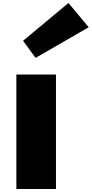

<svg xmlns="http://www.w3.org/2000/svg" viewBox="-20 -1281 616 1290"><path d="M135 -1007 219 -892 576 -1098 440 -1261ZM90 -780H356V-11H90Z"/></svg>

Font: Poland Can Into
Style: BigWritings
Weight: 700
Foundry: Cannot Into Space Fonts
Version: Version 0.92